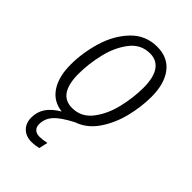

<svg xmlns="http://www.w3.org/2000/svg" viewBox="-224 -619 921 921"><g transform="rotate(45 236.0 -159.0)"><path d="M139 129Q139 149 150.5 160Q162 171 183 171Q204 171 231 165L221 210Q196 216 174 216Q136 216 113 193.5Q90 171 90 133Q90 96 109.5 66Q129 36 173 10Q111 3 77.5 -47Q44 -97 44 -180Q44 -260 68.5 -341.5Q93 -423 146 -478.5Q199 -534 278 -534Q350 -534 389 -483.5Q428 -433 428 -344Q428 -276 410 -204Q392 -132 353 -75.5Q314 -19 255 1Q191 34 165 63Q139 92 139 129ZM196 -37Q258 -37 297 -87.5Q336 -138 353 -209.5Q370 -281 370 -348Q370 -417 346 -452Q322 -487 276 -487Q214 -487 175 -436.5Q136 -386 119 -314Q102 -242 102 -175Q102 -37 196 -37Z"/></g></svg>

Font: Fira Sans Extra Condensed Light
Style: Italic
Weight: 300
Width: 3
Italic angle: -8°
Designer: Carrois Corporate & Edenspiekermann AG
Foundry: Carrois Corporate GbR & Edenspiekermann AG
Version: Version 4.203